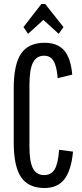

<svg xmlns="http://www.w3.org/2000/svg" viewBox="-20 -930 414 965"><path d="M204 15Q123 15 86 -39.5Q49 -94 49 -214V-486Q49 -606 86 -660.5Q123 -715 204 -715Q269 -715 302.5 -676.5Q336 -638 343 -555L270 -537Q265 -598 249 -624Q233 -650 202 -650Q163 -650 145.5 -615Q128 -580 128 -503V-193Q128 -118 145.5 -84Q163 -50 202 -50Q237 -50 254.5 -78.5Q272 -107 277 -177L347 -168Q338 -73 303.5 -29Q269 15 204 15ZM207 -910 299 -794 275 -760 198 -830 121 -760 98 -794 188 -910Z"/></svg>

Font: Pathway Gothic One
Style: Regular
Weight: 400
Version: Version 1.003; ttfautohint (v1.8.4.7-5d5b);gftools[0.9.26]